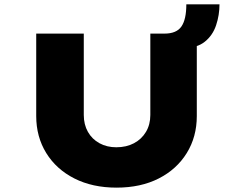

<svg xmlns="http://www.w3.org/2000/svg" viewBox="-20 -854 1067 880"><path d="M514 6Q404 6 321 -36Q238 -78 192 -152.5Q146 -227 146 -322V-700H364V-327Q364 -283 383 -249.5Q402 -216 436 -197.5Q470 -179 513 -179Q559 -179 594 -197.5Q629 -216 649 -249.5Q669 -283 669 -327V-700H734Q789 -700 811.5 -732.5Q834 -765 834 -834H986Q986 -785 970.5 -738.5Q955 -692 919 -663Q883 -634 823 -634L882 -666V-322Q882 -227 836 -152.5Q790 -78 707.5 -36Q625 6 514 6Z"/></svg>

Font: Lexend Tera Black
Style: Regular
Weight: 900
Version: Version 1.007